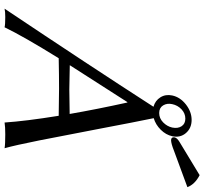

<svg xmlns="http://www.w3.org/2000/svg" viewBox="-46 -824 874 821"><g transform="rotate(90 390.5 -414.0)"><path d="M487.8 -770Q465.3 -770 448 -753.7Q430.7 -737.3 425.8 -713.9Q420.9 -691.9 431.2 -675Q441.4 -658.2 463.9 -658.2Q486.3 -658.2 503.7 -675Q521 -691.9 525.9 -713.9Q530.8 -737.8 520.3 -753.9Q509.8 -770 487.8 -770ZM388.7 -713.9Q396 -748 427.2 -772.5Q458.5 -796.9 493.4 -796.9Q528.3 -796.9 549.3 -772.7Q570.3 -748.5 563 -713.9Q557.1 -687 535.4 -665Q513.7 -643.1 485.8 -634.8Q502 -556.6 530.8 -404.5Q559.6 -252.4 580.8 -146.2Q602.1 -40 614.3 2.9Q597.7 0 555.2 0Q522 0 504.4 2.9Q498.5 -86.4 475.6 -228.5Q404.8 -230 358.9 -230Q301.8 -230 229.5 -228.5Q136.2 -78.1 97.2 2.9Q85.9 0 53.2 0Q30.3 0 17.6 2.9Q255.9 -353 437 -633.8Q410.6 -641.1 396.7 -663.3Q382.8 -685.5 388.7 -713.9ZM729.5 -831.1Q768.6 -811 780.8 -778.8L624.5 -721.2Q593.8 -709 579.6 -709Q573.2 -709 569.8 -713.4Q566.4 -717.8 567.9 -724.1Q570.3 -734.9 587.4 -745.1ZM467.8 -275.4Q447.8 -390.6 418.9 -522H417Q288.6 -322.3 259.3 -275.9Q271 -275.9 309.1 -274.9Q347.2 -273.9 363.3 -273.9Q405.8 -273.9 467.8 -275.4Z"/></g></svg>

Font: Linux Biolinum
Style: Italic
Weight: 400
Italic angle: -12°
Designer: Philipp H. Poll
Foundry: Philipp H. Poll
Version: Version 1.1.3 ; ttfautohint (v0.9)